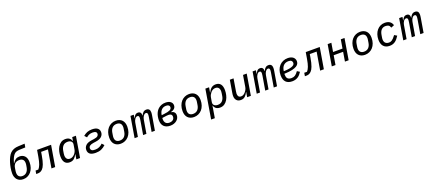

<svg xmlns="http://www.w3.org/2000/svg" viewBox="120 -2490 9961 4432"><g transform="rotate(-20 5100.0 -274.5)"><path d="M271 12Q223 12 185.5 -4Q148 -20 123 -48.5Q98 -77 85 -116Q72 -155 72 -200Q72 -264 84 -333.5Q96 -403 116 -466.5Q136 -530 163 -582Q190 -634 220 -664Q257 -701 307 -721Q357 -741 429 -743L578 -749L562 -662L415 -657Q370 -655 337.5 -643Q305 -631 280 -602Q255 -573 233.5 -527Q212 -481 192 -409H198Q231 -462 270 -487.5Q309 -513 366 -513Q443 -513 491 -461.5Q539 -410 539 -309Q539 -235 518.5 -175.5Q498 -116 462 -74.5Q426 -33 377 -10.5Q328 12 271 12ZM277 -64Q341 -64 381.5 -105.5Q422 -147 435 -220L445 -278Q447 -289 447.5 -300.5Q448 -312 448 -322Q448 -380 416.5 -408.5Q385 -437 334 -437Q262 -437 225 -401.5Q188 -366 177 -299L170 -255Q167 -238 165 -217.5Q163 -197 163 -184Q163 -122 194 -93Q225 -64 277 -64Z M603 -79H671Q704 -115 728.5 -179Q753 -243 772 -356L799 -516H1143L1056 0H965L1039 -441H871L858 -361Q847 -293 834 -241.5Q821 -190 807 -152.5Q793 -115 778 -90Q763 -65 747 -49Q720 -22 692 -10.5Q664 1 626 1H590Z M1576 0 1596 -122H1593Q1563 -62 1521 -25Q1479 12 1412 12Q1333 12 1293 -39Q1253 -90 1253 -188Q1253 -245 1266.5 -305Q1280 -365 1309 -414.5Q1338 -464 1384 -496Q1430 -528 1495 -528Q1611 -528 1643 -425H1647L1662 -516H1753L1667 0ZM1446 -65Q1509 -65 1560 -121Q1579 -141 1594 -170.5Q1609 -200 1615 -235L1633 -343Q1641 -394 1610 -422.5Q1579 -451 1523 -451Q1452 -451 1412 -408.5Q1372 -366 1360 -296L1349 -227Q1345 -204 1345 -182Q1345 -128 1370 -96.5Q1395 -65 1446 -65Z M2051 12Q1956 12 1910.5 -23Q1865 -58 1865 -123Q1865 -187 1909.5 -233Q1954 -279 2055 -293L2119 -302Q2185 -311 2211.5 -334Q2238 -357 2238 -389Q2238 -421 2214 -437.5Q2190 -454 2139 -454Q2089 -454 2051.5 -438Q2014 -422 1982 -393L1932 -447Q1979 -488 2030.5 -508Q2082 -528 2149 -528Q2239 -528 2284 -493.5Q2329 -459 2329 -396Q2329 -333 2283 -289Q2237 -245 2139 -231L2075 -222Q2013 -213 1984.5 -190.5Q1956 -168 1956 -131Q1956 -99 1980 -80.5Q2004 -62 2061 -62Q2121 -62 2166 -83Q2211 -104 2249 -142L2298 -88Q2248 -39 2189.5 -13.5Q2131 12 2051 12Z M2665 12Q2615 12 2576.5 -4Q2538 -20 2512 -48.5Q2486 -77 2473 -117.5Q2460 -158 2460 -207Q2460 -281 2481 -340.5Q2502 -400 2539 -441.5Q2576 -483 2626 -505.5Q2676 -528 2734 -528Q2785 -528 2823.5 -512Q2862 -496 2888 -467.5Q2914 -439 2927 -398.5Q2940 -358 2940 -309Q2940 -235 2919 -175.5Q2898 -116 2861 -74.5Q2824 -33 2773.5 -10.5Q2723 12 2665 12ZM2670 -64Q2739 -64 2780 -105.5Q2821 -147 2833 -220L2843 -283Q2846 -300 2847 -311.5Q2848 -323 2848 -332Q2848 -394 2816 -423Q2784 -452 2730 -452Q2661 -452 2620 -410.5Q2579 -369 2567 -296L2557 -233Q2554 -216 2553 -204.5Q2552 -193 2552 -184Q2552 -122 2584 -93Q2616 -64 2670 -64Z M3007 0 3093 -516H3174L3161 -433H3165Q3183 -474 3209 -501Q3235 -528 3278 -528Q3321 -528 3340.5 -501Q3360 -474 3356 -429H3360Q3380 -474 3409.5 -501Q3439 -528 3485 -528Q3528 -528 3550.5 -503Q3573 -478 3573 -430Q3573 -415 3571 -395.5Q3569 -376 3566 -358L3506 0H3425L3483 -345Q3485 -362 3487 -377Q3489 -392 3489 -403Q3489 -456 3448 -456Q3428 -456 3413.5 -445Q3399 -434 3387 -417Q3361 -379 3353 -330L3297 0H3216L3274 -345Q3280 -378 3280 -401Q3280 -430 3270.5 -443Q3261 -456 3241 -456Q3221 -456 3205.5 -445.5Q3190 -435 3178 -417Q3150 -375 3144 -332L3088 0Z M3884 12Q3784 12 3729 -42Q3674 -96 3674 -199Q3674 -216 3675.5 -236.5Q3677 -257 3683 -289Q3693 -341 3715.5 -385Q3738 -429 3772.5 -460.5Q3807 -492 3852.5 -510Q3898 -528 3954 -528Q4032 -528 4077 -493.5Q4122 -459 4122 -403Q4122 -355 4090 -324Q4058 -293 4004 -280V-276Q4053 -268 4078.5 -240Q4104 -212 4104 -167Q4104 -129 4087.5 -96.5Q4071 -64 4042 -40Q4013 -16 3972.5 -2Q3932 12 3884 12ZM3888 -61Q3936 -61 3969 -83.5Q4002 -106 4008 -146Q4009 -151 4009.5 -156.5Q4010 -162 4010 -168Q4010 -237 3924 -237Q3904 -237 3878.5 -234.5Q3853 -232 3808 -225L3768 -219Q3767 -214 3766.5 -207Q3766 -200 3766 -192Q3766 -128 3797 -94.5Q3828 -61 3888 -61ZM3840 -292Q3891 -298 3925.5 -306Q3960 -314 3981.5 -324.5Q4003 -335 4013.5 -348Q4024 -361 4027 -377Q4028 -382 4028.5 -386.5Q4029 -391 4029 -395Q4029 -421 4007.5 -438Q3986 -455 3944 -455Q3873 -455 3831 -411Q3789 -367 3778 -297L3776 -284Z M4465 12Q4415 12 4376.5 -4Q4338 -20 4312 -48.5Q4286 -77 4273 -117.5Q4260 -158 4260 -207Q4260 -281 4281 -340.5Q4302 -400 4339 -441.5Q4376 -483 4426 -505.5Q4476 -528 4534 -528Q4585 -528 4623.5 -512Q4662 -496 4688 -467.5Q4714 -439 4727 -398.5Q4740 -358 4740 -309Q4740 -235 4719 -175.5Q4698 -116 4661 -74.5Q4624 -33 4573.5 -10.5Q4523 12 4465 12ZM4470 -64Q4539 -64 4580 -105.5Q4621 -147 4633 -220L4643 -283Q4646 -300 4647 -311.5Q4648 -323 4648 -332Q4648 -394 4616 -423Q4584 -452 4530 -452Q4461 -452 4420 -410.5Q4379 -369 4367 -296L4357 -233Q4354 -216 4353 -204.5Q4352 -193 4352 -184Q4352 -122 4384 -93Q4416 -64 4470 -64Z M4933 -516H5024L5004 -394H5007Q5022 -424 5039.5 -448.5Q5057 -473 5078.5 -491Q5100 -509 5127 -518.5Q5154 -528 5188 -528Q5267 -528 5307 -477Q5347 -426 5347 -328Q5347 -271 5333.5 -211Q5320 -151 5291 -101.5Q5262 -52 5216 -20Q5170 12 5105 12Q4989 12 4957 -91H4953L4905 200H4814ZM5077 -65Q5148 -65 5188 -107.5Q5228 -150 5240 -220L5251 -289Q5255 -312 5255 -334Q5255 -388 5230 -419.5Q5205 -451 5154 -451Q5089 -451 5040 -395Q5022 -374 5006 -345Q4990 -316 4984 -281L4966 -173Q4958 -122 4989.5 -93.5Q5021 -65 5077 -65Z M5792 -122H5788Q5759 -60 5719 -24Q5679 12 5616 12Q5550 12 5513 -28Q5476 -68 5476 -137Q5476 -154 5477.5 -172Q5479 -190 5483 -211L5534 -516H5625L5575 -213Q5569 -180 5569 -157Q5569 -115 5588.5 -90Q5608 -65 5650 -65Q5682 -65 5707 -80Q5732 -95 5754 -120Q5759 -126 5767 -136.5Q5775 -147 5784 -161.5Q5793 -176 5800.5 -194.5Q5808 -213 5811 -234L5858 -516H5949L5863 0H5772Z M6007 0 6093 -516H6174L6161 -433H6165Q6183 -474 6209 -501Q6235 -528 6278 -528Q6321 -528 6340.5 -501Q6360 -474 6356 -429H6360Q6380 -474 6409.5 -501Q6439 -528 6485 -528Q6528 -528 6550.5 -503Q6573 -478 6573 -430Q6573 -415 6571 -395.5Q6569 -376 6566 -358L6506 0H6425L6483 -345Q6485 -362 6487 -377Q6489 -392 6489 -403Q6489 -456 6448 -456Q6428 -456 6413.5 -445Q6399 -434 6387 -417Q6361 -379 6353 -330L6297 0H6216L6274 -345Q6280 -378 6280 -401Q6280 -430 6270.5 -443Q6261 -456 6241 -456Q6221 -456 6205.5 -445.5Q6190 -435 6178 -417Q6150 -375 6144 -332L6088 0Z M6878 12Q6777 12 6723.5 -43.5Q6670 -99 6670 -209Q6670 -279 6691 -338Q6712 -397 6750 -439Q6788 -481 6841 -504.5Q6894 -528 6958 -528Q6996 -528 7028.5 -519Q7061 -510 7084.5 -492Q7108 -474 7121.5 -448Q7135 -422 7135 -388Q7135 -360 7122.5 -331Q7110 -302 7071 -277Q7032 -252 6959 -235Q6886 -218 6765 -214Q6764 -207 6764 -200.5Q6764 -194 6764 -192Q6764 -166 6769 -143Q6774 -120 6787.5 -102.5Q6801 -85 6825 -74.5Q6849 -64 6887 -64Q6914 -64 6935.5 -70Q6957 -76 6976.5 -88.5Q6996 -101 7015.5 -122Q7035 -143 7056 -173L7118 -134Q7096 -99 7072 -72Q7048 -45 7019 -26.5Q6990 -8 6955 2Q6920 12 6878 12ZM6949 -456Q6877 -456 6831 -412.5Q6785 -369 6773 -285L6772 -274Q6862 -277 6915.5 -288Q6969 -299 6997.5 -314.5Q7026 -330 7035 -348Q7044 -366 7044 -384Q7044 -414 7022.5 -435Q7001 -456 6949 -456Z M7203 -79H7271Q7304 -115 7328.5 -179Q7353 -243 7372 -356L7399 -516H7743L7656 0H7565L7639 -441H7471L7458 -361Q7447 -293 7434 -241.5Q7421 -190 7407 -152.5Q7393 -115 7378 -90Q7363 -65 7347 -49Q7320 -22 7292 -10.5Q7264 1 7226 1H7190Z M7937 -516H8028L7992 -302H8224L8260 -516H8351L8265 0H8174L8212 -227H7980L7942 0H7851Z M8665 12Q8615 12 8576.5 -4Q8538 -20 8512 -48.5Q8486 -77 8473 -117.5Q8460 -158 8460 -207Q8460 -281 8481 -340.5Q8502 -400 8539 -441.5Q8576 -483 8626 -505.5Q8676 -528 8734 -528Q8785 -528 8823.5 -512Q8862 -496 8888 -467.5Q8914 -439 8927 -398.5Q8940 -358 8940 -309Q8940 -235 8919 -175.5Q8898 -116 8861 -74.5Q8824 -33 8773.5 -10.5Q8723 12 8665 12ZM8670 -64Q8739 -64 8780 -105.5Q8821 -147 8833 -220L8843 -283Q8846 -300 8847 -311.5Q8848 -323 8848 -332Q8848 -394 8816 -423Q8784 -452 8730 -452Q8661 -452 8620 -410.5Q8579 -369 8567 -296L8557 -233Q8554 -216 8553 -204.5Q8552 -193 8552 -184Q8552 -122 8584 -93Q8616 -64 8670 -64Z M9271 12Q9222 12 9184.5 -3.5Q9147 -19 9122 -47.5Q9097 -76 9084.5 -116.5Q9072 -157 9072 -206Q9072 -278 9092.5 -337.5Q9113 -397 9149 -439.5Q9185 -482 9234 -505Q9283 -528 9341 -528Q9383 -528 9414 -518.5Q9445 -509 9467.5 -492Q9490 -475 9504 -452Q9518 -429 9525 -403L9448 -371Q9434 -416 9407 -433.5Q9380 -451 9332 -451Q9270 -451 9231 -411Q9192 -371 9179 -295L9169 -235Q9166 -218 9165 -207.5Q9164 -197 9164 -187Q9164 -125 9196 -95Q9228 -65 9283 -65Q9300 -65 9317 -69Q9334 -73 9353.5 -85.5Q9373 -98 9396.5 -122.5Q9420 -147 9450 -188L9513 -150Q9488 -111 9463 -80.5Q9438 -50 9409 -29.5Q9380 -9 9346.5 1.5Q9313 12 9271 12Z M9607 0 9693 -516H9774L9761 -433H9765Q9783 -474 9809 -501Q9835 -528 9878 -528Q9921 -528 9940.5 -501Q9960 -474 9956 -429H9960Q9980 -474 10009.5 -501Q10039 -528 10085 -528Q10128 -528 10150.5 -503Q10173 -478 10173 -430Q10173 -415 10171 -395.5Q10169 -376 10166 -358L10106 0H10025L10083 -345Q10085 -362 10087 -377Q10089 -392 10089 -403Q10089 -456 10048 -456Q10028 -456 10013.5 -445Q9999 -434 9987 -417Q9961 -379 9953 -330L9897 0H9816L9874 -345Q9880 -378 9880 -401Q9880 -430 9870.5 -443Q9861 -456 9841 -456Q9821 -456 9805.5 -445.5Q9790 -435 9778 -417Q9750 -375 9744 -332L9688 0Z"/></g></svg>

Font: IBM Plex Mono Text
Style: Italic
Weight: 450
Italic angle: -9°
Monospace: yes
Designer: Mike Abbink, Paul van der Laan, Pieter van Rosmalen
Foundry: Bold Monday
Version: Version 2.1